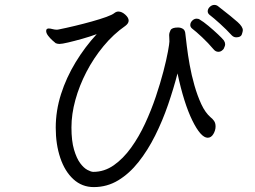

<svg xmlns="http://www.w3.org/2000/svg" viewBox="-20 -755 1040 782"><path d="M942 -603Q932 -603 924 -611Q902 -635 876 -658.5Q850 -682 833 -695Q826 -701 826 -709Q826 -719 834.5 -727Q843 -735 853 -735Q862 -735 869 -729Q927 -684 948 -665Q969 -646 969 -632Q969 -627 965 -615Q961 -603 942 -603ZM703 -456Q687 -394 664.5 -328.5Q642 -263 612 -203Q582 -143 544.5 -95.5Q507 -48 461.5 -20.5Q416 7 362 7Q314 7 279 -25Q244 -57 225.5 -112Q207 -167 207 -235Q207 -304 228.5 -371.5Q250 -439 288 -501.5Q326 -564 374 -616Q347 -606 315 -597Q283 -588 257.5 -582Q232 -576 222 -576Q215 -576 207 -579Q203 -582 193.5 -590.5Q184 -599 176 -609.5Q168 -620 168 -629Q168 -634 171 -637Q175 -639 178 -639Q185 -639 194 -636.5Q203 -634 212 -634Q214 -634 216 -634.5Q218 -635 219 -635Q249 -641 284.5 -649.5Q320 -658 354 -667.5Q388 -677 413 -686Q438 -695 446 -702Q454 -708 462 -708Q476 -708 490 -695.5Q504 -683 504 -671Q504 -660 491 -650Q442 -616 401.5 -567Q361 -518 332 -462Q303 -406 287 -348Q271 -290 271 -236Q271 -181 281.5 -145.5Q292 -110 306.5 -90.5Q321 -71 336 -63Q351 -55 360 -55Q405 -55 443.5 -82Q482 -109 514 -153.5Q546 -198 571 -252Q596 -306 614.5 -361Q633 -416 645.5 -464Q658 -512 664 -545Q670 -578 670 -586Q670 -594 669.5 -600.5Q669 -607 669 -612Q669 -621 674.5 -632Q680 -643 705 -643Q716 -643 725 -637.5Q734 -632 735 -617Q737 -600 741 -566.5Q745 -533 752.5 -491Q760 -449 772 -407Q784 -365 800 -330.5Q816 -296 838 -277Q845 -272 851.5 -263Q858 -254 858 -240Q858 -224 849 -209Q840 -194 826 -194Q798 -194 763.5 -264Q729 -334 703 -456ZM891 -556Q888 -552 882.5 -548Q877 -544 870 -544Q865 -544 860 -546Q855 -548 850 -554Q828 -580 803 -603.5Q778 -627 762 -639Q755 -645 755 -653Q755 -663 763 -671Q771 -679 781 -679Q789 -679 794 -675Q808 -667 829 -649.5Q850 -632 868 -615Q886 -598 892 -590Q897 -582 897 -575Q897 -570 895 -565.5Q893 -561 891 -556Z"/></svg>

Font: QiushuiShotai
Style: Regular
Weight: 600
Designer: Fontworks Inc.
Foundry: Fontworks Inc.
Version: Version 1.250